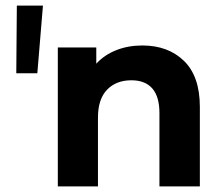

<svg xmlns="http://www.w3.org/2000/svg" viewBox="-20 -664 794 684"><path d="M40 -644H133L113 -403H38ZM692 -283V0H548V-261Q548 -320 522.5 -349Q497 -378 448 -378Q394 -378 361.5 -344.5Q329 -311 329 -245V0H186V-495H323V-437Q351 -468 393.5 -485Q436 -502 487 -502Q579 -502 635.5 -447Q692 -392 692 -283Z"/></svg>

Font: Montserrat Ace
Style: Bold
Weight: 700
Designer: Julieta Ulanovsky
Foundry: Julieta Ulanovsky
Version: Version 1